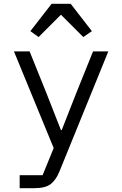

<svg xmlns="http://www.w3.org/2000/svg" viewBox="-20 -785 640 1005"><path d="M83 200V132H203L261 -10L53 -516H135L222 -300L299 -104H303L380 -300L467 -516H547L291 113Q273 157 245.5 178.5Q218 200 159 200ZM350 -765 461 -622 416 -591 299 -708 182 -591 139 -622 250 -765Z"/></svg>

Font: Lilex
Style: Regular
Weight: 400
Monospace: yes
Designer: Mike Abbink, Paul van der Laan, Pieter van Rosmalen, Mikhael Khrustik
Foundry: Mikhael Khrustik
Version: Version 2.510